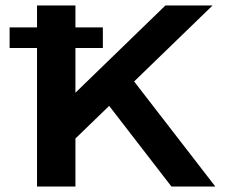

<svg xmlns="http://www.w3.org/2000/svg" viewBox="-20 -680 820 700"><path d="M15 -505V-580H115V-660H255V-580H355V-505H255V-342L583 -660H755L469 -383L765 0H605L378 -294L255 -175V0H115V-505Z"/></svg>

Font: Xolonium
Style: Regular
Weight: 400
Designer: Severin Meyer
Version: Version 4.2